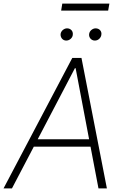

<svg xmlns="http://www.w3.org/2000/svg" viewBox="-35 -1050 692 1070"><path d="M367.9 -727.3H419L560.7 0H513.8L469.5 -232.6H153.4L31.6 0H-15.3ZM175.1 -273.8H461.6L386.4 -670.1H382.5ZM305.8 -991.1 312.1 -1029.8H574.6L567.8 -991.1ZM462 -861.9Q463.1 -868.3 466.4 -873.8Q469.8 -879.3 474.8 -883.3Q479.8 -887.4 485.6 -889.7Q491.5 -892 497.9 -892Q505.7 -892 512.3 -889.2Q518.8 -886.4 523.3 -881.2Q527.7 -876.1 529.5 -869.1Q531.2 -862.2 529.5 -854Q527.3 -842 517.2 -832.9Q507.1 -823.9 493.3 -823.9Q485.8 -823.9 479.4 -827.1Q473 -830.3 468.8 -835.4Q464.5 -840.6 462.5 -847.5Q460.6 -854.4 462 -861.9ZM302.9 -861.9Q304 -868.3 307.4 -873.8Q310.7 -879.3 315.7 -883.3Q320.7 -887.4 326.5 -889.7Q332.4 -892 338.8 -892Q346.9 -892 353.3 -889Q359.7 -886 364 -881Q368.3 -876.1 370 -869.1Q371.8 -862.2 370.4 -854Q369.7 -848.4 366.5 -842.9Q363.3 -837.4 358.3 -833.1Q353.3 -828.8 347.1 -826.3Q340.9 -823.9 334.2 -823.9Q326.7 -823.9 320.5 -826.9Q314.3 -829.9 310 -835.2Q305.8 -840.6 303.8 -847.5Q301.8 -854.4 302.9 -861.9Z"/></svg>

Font: Inter P Extra Light
Style: Italic
Weight: 200
Italic angle: 9.39999°
Designer: Rasmus Andersson
Foundry: rsms
Version: Version 3.018;git-588b23468